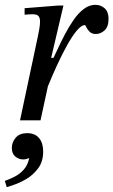

<svg xmlns="http://www.w3.org/2000/svg" viewBox="-34 -499 470 796"><path d="M144 -90 183 -249Q192 -267 205 -295.5Q218 -324 234.5 -355.5Q251 -387 270.5 -415.5Q290 -444 313 -461.5Q336 -479 361 -479Q384 -479 400 -464.5Q416 -450 416 -421Q416 -388 399.5 -373Q383 -358 363 -358Q347 -358 337.5 -367.5Q328 -377 324 -386Q320 -395 318 -395Q303 -395 283 -370.5Q263 -346 242 -307.5Q221 -269 201.5 -226.5Q182 -184 167 -147Q152 -110 144 -90ZM134 0H49L123 -348Q126 -362 129 -379.5Q132 -397 132 -410Q132 -424 126 -432Q120 -440 99 -440Q91 -440 79.5 -439Q68 -438 68 -438V-465L207 -476H229L178 -259H190ZM-6 277 -14 251Q6 244 27.5 233Q49 222 65.5 203Q82 184 87 156Q75 162 62 162Q44 162 29.5 150Q15 138 15 114Q15 91 31 72Q47 53 79 53Q111 53 128 73.5Q145 94 145 129Q145 171 124 199Q103 227 74.5 243.5Q46 260 22.5 267.5Q-1 275 -6 277Z"/></svg>

Font: STIX Two Text
Style: Italic
Weight: 400
Italic angle: -12°
Designer: Ross Mills, John Hudson & Paul Hanslow, Tiro Typeworks Ltd; with prior portions MicroPress Inc. and Coen Hoffman, Elsevi
Foundry: Tiro Typeworks Ltd
Version: Version 2.13 b171